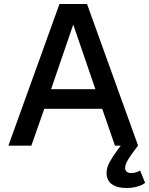

<svg xmlns="http://www.w3.org/2000/svg" viewBox="-20 -730 747 962"><path d="M22 0 278 -710H416L672 0H556L492 -185H202L137 0ZM236 -283H458L347 -607ZM614 212Q567 212 540.5 193Q514 174 514 137Q514 108 531.5 78Q549 48 569 21L600 -20L671 0L638 45Q621 69 614 84Q607 99 607 112Q607 124 615 130.5Q623 137 635 137Q663 137 682 124L707 186Q695 197 669 204.5Q643 212 614 212Z"/></svg>

Font: Geist Med
Style: Regular
Weight: 400
Designer: Basement.studio, Andrés Briganti, Mateo Zaragoza
Foundry: Basement.studio, Vercel, Andrés Briganti, Guido Ferreyra, Mateo Zaragoza
Version: Version 1.401